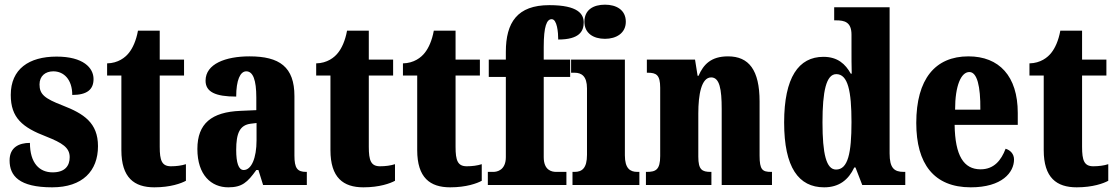

<svg xmlns="http://www.w3.org/2000/svg" viewBox="-20 -791 4774 821"><path d="M203 10C333 10 399 -60 399 -166C399 -266 338 -305 248 -340C170 -370 149 -388 149 -430C149 -466 174 -486 208 -486C253 -486 289 -451 289 -385C352 -385 380 -408 380 -453C380 -501 336 -549 222 -549C104 -549 26 -496 26 -385C26 -287 76 -246 178 -207C246 -180 278 -160 278 -119C278 -83 259 -54 205 -54C149 -54 108 -93 108 -180C60 -180 21 -160 21 -105C21 -39 62 10 203 10Z M640 10C709 10 755 -7 775 -18V-89C757 -83 734 -80 711 -80C672 -80 663 -105 663 -163V-468H767V-536H663V-660H570C562 -616 547 -585 532 -566C516 -545 485 -521 438 -520V-468H499V-149C499 -31 554 10 640 10Z M956 10C1015 10 1038 -11 1076 -64H1085L1105 0H1292V-56H1289C1251 -56 1239 -72 1239 -126V-380C1239 -505 1175 -550 1047 -550C945 -550 859 -518 859 -446C859 -398 901 -378 990 -378C990 -448 1007 -486 1033 -486C1062 -486 1076 -449 1076 -374V-320L1008 -317C885 -312 824 -263 824 -154C824 -42 884 10 956 10ZM1022 -64C1000 -64 990 -95 990 -150C990 -221 1005 -256 1052 -262L1077 -265V-191C1077 -115 1055 -64 1022 -64Z M1534 10C1603 10 1649 -7 1669 -18V-89C1651 -83 1628 -80 1605 -80C1566 -80 1557 -105 1557 -163V-468H1661V-536H1557V-660H1464C1456 -616 1441 -585 1426 -566C1410 -545 1379 -521 1332 -520V-468H1393V-149C1393 -31 1448 10 1534 10Z M1905 10C1974 10 2020 -7 2040 -18V-89C2022 -83 1999 -80 1976 -80C1937 -80 1928 -105 1928 -163V-468H2032V-536H1928V-660H1835C1827 -616 1812 -585 1797 -566C1781 -545 1750 -521 1703 -520V-468H1764V-149C1764 -31 1819 10 1905 10Z M2066 0H2402V-56H2358C2339 -56 2305 -63 2305 -119V-462H2418V-536H2305V-590C2305 -679 2318 -709 2339 -709C2362 -709 2367 -653 2367 -622C2457 -622 2476 -657 2476 -695C2476 -730 2453 -769 2329 -769C2192 -769 2143 -695 2143 -569V-536H2070V-462H2143V-119C2143 -63 2105 -56 2090 -56H2066Z M2567 -625C2615 -625 2656 -649 2656 -698C2656 -749 2615 -771 2567 -771C2517 -771 2479 -749 2479 -698C2479 -649 2517 -625 2567 -625ZM2428 0H2714V-56H2705C2674 -56 2652 -71 2652 -127V-536H2422V-480H2437C2467 -480 2490 -465 2490 -413V-129C2490 -72 2469 -56 2437 -56H2428Z M2742 0H3022V-56H3019C2982 -56 2966 -65 2966 -121V-306C2966 -386 2979 -460 3021 -460C3057 -460 3066 -410 3066 -325V0H3281V-56H3277C3240 -56 3228 -65 3228 -126V-357C3228 -492 3182 -550 3093 -550C3020 -550 2988 -515 2967 -467H2963L2952 -536H2746V-480H2750C2786 -480 2803 -471 2803 -416V-124C2803 -65 2784 -56 2746 -56H2742Z M3504 10C3568 10 3608 -22 3633 -75H3638L3667 0H3851V-56H3844C3803 -56 3784 -73 3784 -135V-760H3547V-704H3555C3591 -704 3621 -697 3621 -643V-588C3621 -549 3621 -506 3622 -476H3618C3595 -517 3562 -548 3501 -548C3395 -548 3333 -460 3333 -267C3333 -75 3395 10 3504 10ZM3555 -66C3513 -66 3497 -133 3497 -268C3497 -401 3513 -474 3556 -474C3606 -474 3621 -401 3621 -269C3621 -136 3606 -66 3555 -66Z M4131 10C4265 10 4316 -54 4316 -109C4316 -133 4300 -149 4280 -155C4261 -105 4230 -67 4173 -67C4101 -67 4064 -125 4062 -257H4332V-308C4332 -466 4252 -550 4121 -550C3979 -550 3898 -453 3898 -265C3898 -91 3973 10 4131 10ZM4172 -322H4064C4064 -426 4090 -483 4125 -483C4158 -483 4173 -423 4172 -322Z M4584 10C4653 10 4699 -7 4719 -18V-89C4701 -83 4678 -80 4655 -80C4616 -80 4607 -105 4607 -163V-468H4711V-536H4607V-660H4514C4506 -616 4491 -585 4476 -566C4460 -545 4429 -521 4382 -520V-468H4443V-149C4443 -31 4498 10 4584 10Z"/></svg>

Font: Noto Serif Ethiopic ExtraCondensed Black
Style: Regular
Weight: 900
Width: 2
Designer: Monotype Design Team
Foundry: Monotype Imaging Inc.
Version: Version 2.102